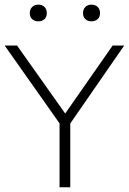

<svg xmlns="http://www.w3.org/2000/svg" viewBox="-28 -786 542 806"><path d="M222 0V-287.5L233 -252.5L-8.5 -595H43.5L254.5 -297H237L445 -595H493.5L256.5 -252.5L267 -287.5V0ZM356 -696.5Q340 -696.5 330.2 -705.8Q320.5 -715 320.5 -731Q320.5 -747 330.2 -756.8Q340 -766.5 356 -766.5Q372 -766.5 382 -756.8Q392 -747 392 -731Q392 -715 382 -705.8Q372 -696.5 356 -696.5ZM133 -696.5Q117 -696.5 107 -705.8Q97 -715 97 -731Q97 -747 107 -756.8Q117 -766.5 133 -766.5Q149 -766.5 158.8 -756.8Q168.5 -747 168.5 -731Q168.5 -715 158.8 -705.8Q149 -696.5 133 -696.5Z"/></svg>

Font: Encode Sans SC ExtraLight
Style: Regular
Weight: 250
Designer: Multiple Designers
Foundry: Impallari Type
Version: Version 3.002